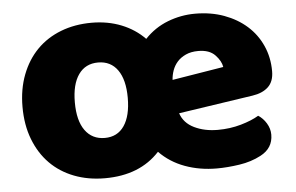

<svg xmlns="http://www.w3.org/2000/svg" viewBox="-42 -561 981 636"><g transform="rotate(-5 448.0 -242.5)"><path d="M655 16Q598 16 549 -2Q500 -20 465 -56Q399 16 283 16Q227 16 180.5 -2Q134 -20 101 -53.5Q68 -87 49.5 -135Q31 -183 31 -243Q31 -302 49.5 -350Q68 -398 101 -431.5Q134 -465 180.5 -483Q227 -501 283 -501Q337 -501 382 -483Q427 -465 459 -432Q492 -467 536 -484Q580 -501 627 -501Q680 -501 723.5 -485Q767 -469 798.5 -441Q830 -413 847.5 -374Q865 -335 865 -289Q865 -255 846 -237Q827 -219 793 -214L546 -177Q557 -144 591 -127.5Q625 -111 669 -111Q710 -111 746.5 -121.5Q783 -132 806 -146Q822 -136 833 -118Q844 -100 844 -80Q844 -35 802 -13Q770 4 730 10Q690 16 655 16ZM205 -243Q205 -182 228.5 -149.5Q252 -117 294 -117Q336 -117 358.5 -150Q381 -183 381 -243Q381 -303 358 -335.5Q335 -368 293 -368Q251 -368 228 -335.5Q205 -303 205 -243ZM627 -377Q603 -377 585.5 -369Q568 -361 557 -348.5Q546 -336 540.5 -320.5Q535 -305 534 -289L705 -317Q702 -337 683 -357Q664 -377 627 -377Z"/></g></svg>

Font: Baloo Bhai
Style: Regular
Weight: 400
Designer: Supriya Tembe, Noopur Datye and Ek Type
Foundry: Ek Type
Version: Version 1.443;PS 1.000;hotconv 16.6.51;makeotf.lib2.5.65220;